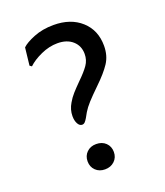

<svg xmlns="http://www.w3.org/2000/svg" viewBox="-135 -812 786 914"><g transform="rotate(-20 258.0 -355.0)"><path d="M251 -276Q244 -263 237 -251Q230 -239 224 -233Q218 -227 210 -227Q197 -227 188.5 -242.5Q180 -258 180 -281Q180 -314 198 -344Q210 -365 226 -383Q242 -401 266 -425Q302 -460 319 -484.5Q336 -509 336 -540Q336 -581 307.5 -606.5Q279 -632 231 -632Q189 -632 147 -613Q105 -594 80 -570L70 -577L80 -666Q98 -684 142.5 -702Q187 -720 243 -720Q330 -720 383 -672Q436 -624 436 -545Q436 -495 412 -458.5Q388 -422 340 -376Q303 -340 283 -318Q263 -296 251 -276ZM174 -54Q174 -82 192.5 -100Q211 -118 240 -118Q270 -118 288.5 -100Q307 -82 307 -54Q307 -26 288 -8Q269 10 240 10Q211 10 192.5 -8Q174 -26 174 -54Z"/></g></svg>

Font: Madhuban
Style: Regular
Weight: 400
Designer: jaikishan Patel
Foundry: MagicType
Version: Version 1.000